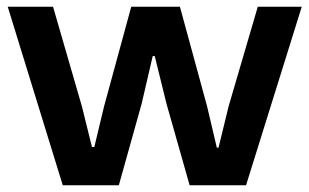

<svg xmlns="http://www.w3.org/2000/svg" viewBox="-20 -552 921 572"><path d="M167 0 3 -532H138L224 -235L254 -114H261L290 -235L371 -532H516L597 -235L626 -112H631L661 -235L748 -532H879L713 0H545L476 -243L441 -385H435L402 -243L334 0Z"/></svg>

Font: Mona Sans Expanded SemiBold
Style: Regular
Weight: 600
Width: 7
Designer: Deni Anggara
Foundry: GitHub
Version: Version 2.000